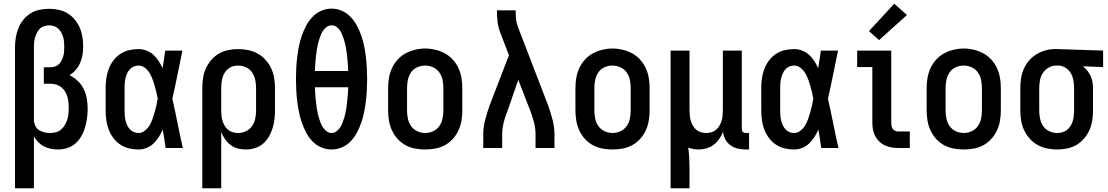

<svg xmlns="http://www.w3.org/2000/svg" viewBox="-20 -790 5915 1025"><path d="M60 215V-535Q60 -561 64 -587Q68 -613 77.5 -637.5Q87 -662 103.5 -683Q120 -704 142 -718Q164 -732 190 -737.5Q216 -743 242 -743Q268 -743 293.5 -737.5Q319 -732 340.5 -719Q362 -706 379 -685.5Q396 -665 406 -641.5Q416 -618 420 -592.5Q424 -567 424 -541Q424 -519 420.5 -497Q417 -475 408 -454.5Q399 -434 384.5 -417Q370 -400 351 -389Q375 -377 395 -358Q415 -339 427 -314.5Q439 -290 443.5 -263Q448 -236 448 -209Q448 -184 444.5 -158.5Q441 -133 434 -109Q427 -85 414 -62.5Q401 -40 382 -23.5Q363 -7 338.5 0.5Q314 8 288 8Q269 8 250 4Q231 0 214 -9Q197 -18 183.5 -31.5Q170 -45 161 -62V215ZM247 -80Q263 -80 278.5 -84Q294 -88 306 -98.5Q318 -109 326 -122.5Q334 -136 339 -151Q344 -166 345.5 -182Q347 -198 347 -214Q347 -229 345.5 -244.5Q344 -260 339.5 -274.5Q335 -289 327 -302Q319 -315 307 -324.5Q295 -334 280 -338.5Q265 -343 250 -343H214V-431H250Q262 -431 274 -435Q286 -439 294.5 -447.5Q303 -456 309 -467.5Q315 -479 318 -490.5Q321 -502 322 -514.5Q323 -527 323 -539Q323 -552 322 -565.5Q321 -579 317 -592Q313 -605 307 -616.5Q301 -628 291 -637Q281 -646 268.5 -650.5Q256 -655 242 -655Q229 -655 215.5 -650.5Q202 -646 192.5 -636.5Q183 -627 177 -614.5Q171 -602 167 -589Q163 -576 162 -562.5Q161 -549 161 -535V-150V-146Q162 -131 169 -117Q176 -103 189 -95Q202 -87 217 -83.5Q232 -80 247 -80Z M720 8Q694 8 668.5 2Q643 -4 621.5 -18.5Q600 -33 584.5 -54Q569 -75 560 -99Q551 -123 547.5 -148.5Q544 -174 544 -200V-320Q544 -346 547.5 -371.5Q551 -397 560 -421Q569 -445 584.5 -466Q600 -487 621.5 -501.5Q643 -516 668.5 -522Q694 -528 720 -528Q741 -528 762 -520Q783 -512 799 -497.5Q815 -483 827 -464.5Q839 -446 848 -426Q852 -450 855.5 -473.5Q859 -497 862 -520H954Q940 -456 927.5 -391.5Q915 -327 900 -263Q915 -198 928 -132Q941 -66 956 0H864Q861 -25 857 -49.5Q853 -74 849 -98Q840 -78 828 -59Q816 -40 800 -24.5Q784 -9 763 -0.5Q742 8 720 8ZM720 -80Q738 -80 753.5 -92.5Q769 -105 778.5 -121Q788 -137 794 -154.5Q800 -172 805.5 -190.5Q811 -209 815 -227Q819 -245 822 -264Q819 -281 814.5 -299Q810 -317 805 -334.5Q800 -352 793.5 -369Q787 -386 777.5 -401.5Q768 -417 753 -428.5Q738 -440 720 -440Q706 -440 694 -435Q682 -430 673 -420Q664 -410 658.5 -397.5Q653 -385 650 -372.5Q647 -360 646 -346.5Q645 -333 645 -320V-200Q645 -187 646 -173.5Q647 -160 650 -147.5Q653 -135 658.5 -122.5Q664 -110 673 -100Q682 -90 694 -85Q706 -80 720 -80Z M1060 215V-320Q1060 -347 1064 -373.5Q1068 -400 1079 -424.5Q1090 -449 1107.5 -469.5Q1125 -490 1148 -503.5Q1171 -517 1197.5 -522.5Q1224 -528 1251 -528Q1278 -528 1305 -522.5Q1332 -517 1355.5 -504Q1379 -491 1397.5 -470.5Q1416 -450 1427.5 -425.5Q1439 -401 1443.5 -374Q1448 -347 1448 -320V-200Q1448 -176 1445 -151.5Q1442 -127 1434.5 -103.5Q1427 -80 1414.5 -59Q1402 -38 1383 -22Q1364 -6 1340 1Q1316 8 1292 8Q1270 8 1249 2.5Q1228 -3 1211 -16Q1194 -29 1181.5 -47Q1169 -65 1161 -85V215ZM1251 -80Q1273 -80 1293 -89.5Q1313 -99 1325.5 -117Q1338 -135 1342.5 -156.5Q1347 -178 1347 -200V-320Q1347 -342 1342.5 -363.5Q1338 -385 1326 -403Q1314 -421 1293.5 -430.5Q1273 -440 1251 -440Q1237 -440 1223 -436Q1209 -432 1198 -423Q1187 -414 1179.5 -402Q1172 -390 1168 -376Q1164 -362 1162.5 -348Q1161 -334 1161 -320V-200Q1161 -186 1162.5 -172Q1164 -158 1168 -144.5Q1172 -131 1179.5 -118.5Q1187 -106 1198 -97Q1209 -88 1223 -84Q1237 -80 1251 -80Z M1750 8Q1721 8 1693.5 -4Q1666 -16 1646.5 -37Q1627 -58 1613.5 -84Q1600 -110 1590.5 -138Q1581 -166 1575.5 -194.5Q1570 -223 1566.5 -251.5Q1563 -280 1561.5 -309Q1560 -338 1560 -368Q1560 -397 1561.5 -426Q1563 -455 1566.5 -484Q1570 -513 1575.5 -541.5Q1581 -570 1590.5 -597.5Q1600 -625 1613.5 -651Q1627 -677 1647 -698.5Q1667 -720 1694 -732Q1721 -744 1750 -744Q1779 -744 1806 -732Q1833 -720 1853 -698.5Q1873 -677 1886.5 -651Q1900 -625 1909.5 -597.5Q1919 -570 1924.5 -541.5Q1930 -513 1933.5 -484Q1937 -455 1938.5 -426Q1940 -397 1940 -367Q1940 -338 1938.5 -309Q1937 -280 1933.5 -251.5Q1930 -223 1924.5 -194.5Q1919 -166 1909.5 -138Q1900 -110 1886.5 -84Q1873 -58 1853.5 -37Q1834 -16 1806.5 -4Q1779 8 1750 8ZM1661 -411H1839Q1838 -425 1837.5 -439Q1837 -453 1835.5 -467Q1834 -481 1832.5 -494.5Q1831 -508 1829 -521.5Q1827 -535 1824 -549Q1821 -563 1817 -576Q1813 -589 1808 -602Q1803 -615 1795.5 -627Q1788 -639 1776 -647Q1764 -655 1751 -655Q1737 -655 1725 -647Q1713 -639 1705.5 -627.5Q1698 -616 1692.5 -603Q1687 -590 1683 -576.5Q1679 -563 1676 -549.5Q1673 -536 1671 -522Q1669 -508 1667.5 -494.5Q1666 -481 1664.5 -467Q1663 -453 1662.5 -439Q1662 -425 1661 -411ZM1750 -80Q1764 -80 1775.5 -88.5Q1787 -97 1795 -108.5Q1803 -120 1808 -133Q1813 -146 1817 -159Q1821 -172 1824 -185.5Q1827 -199 1829 -213Q1831 -227 1832.5 -240.5Q1834 -254 1835.5 -268Q1837 -282 1837.5 -296Q1838 -310 1839 -324H1661Q1662 -310 1662.5 -296Q1663 -282 1664.5 -268Q1666 -254 1667.5 -240.5Q1669 -227 1671 -213Q1673 -199 1676 -185.5Q1679 -172 1683 -159Q1687 -146 1692 -133Q1697 -120 1705 -108.5Q1713 -97 1724.5 -88.5Q1736 -80 1750 -80Z M2250 8Q2223 8 2196 3Q2169 -2 2145 -15Q2121 -28 2102.5 -48.5Q2084 -69 2072.5 -94Q2061 -119 2056.5 -146Q2052 -173 2052 -200V-320Q2052 -347 2056.5 -374Q2061 -401 2072.5 -426Q2084 -451 2102.5 -471.5Q2121 -492 2145 -505Q2169 -518 2196 -524.5Q2223 -531 2250 -531Q2277 -531 2304 -524.5Q2331 -518 2355 -505Q2379 -492 2397.5 -471.5Q2416 -451 2427.5 -426Q2439 -401 2443.5 -374Q2448 -347 2448 -320V-200Q2448 -173 2443.5 -146Q2439 -119 2427.5 -94Q2416 -69 2397.5 -48.5Q2379 -28 2355 -15Q2331 -2 2304 3Q2277 8 2250 8ZM2250 -80Q2272 -80 2292.5 -89.5Q2313 -99 2325.5 -117Q2338 -135 2342.5 -156.5Q2347 -178 2347 -200V-320Q2347 -342 2342.5 -364Q2338 -386 2325 -404Q2312 -422 2291.5 -431Q2271 -440 2249 -440Q2227 -440 2206.5 -430.5Q2186 -421 2174 -403Q2162 -385 2157.5 -363.5Q2153 -342 2153 -320V-200Q2153 -178 2157.5 -156.5Q2162 -135 2174.5 -117Q2187 -99 2207.5 -89.5Q2228 -80 2250 -80Z M2560 0V-74Q2560 -112 2570 -150Q2580 -188 2593 -225L2665 -412L2697 -495L2650 -618Q2640 -644 2636.5 -672Q2633 -700 2633 -728V-735H2733V-728Q2733 -708 2735 -688Q2737 -668 2744 -649L2907 -225Q2920 -188 2930 -150Q2940 -112 2940 -74V0H2839V-74Q2839 -104 2831.5 -134Q2824 -164 2813 -193L2747 -364L2688 -194Q2682 -180 2677 -165Q2672 -150 2668.5 -135Q2665 -120 2663 -104.5Q2661 -89 2661 -74V0Z M3250 8Q3223 8 3196 3Q3169 -2 3145 -15Q3121 -28 3102.5 -48.5Q3084 -69 3072.5 -94Q3061 -119 3056.5 -146Q3052 -173 3052 -200V-320Q3052 -347 3056.5 -374Q3061 -401 3072.5 -426Q3084 -451 3102.5 -471.5Q3121 -492 3145 -505Q3169 -518 3196 -524.5Q3223 -531 3250 -531Q3277 -531 3304 -524.5Q3331 -518 3355 -505Q3379 -492 3397.5 -471.5Q3416 -451 3427.5 -426Q3439 -401 3443.5 -374Q3448 -347 3448 -320V-200Q3448 -173 3443.5 -146Q3439 -119 3427.5 -94Q3416 -69 3397.5 -48.5Q3379 -28 3355 -15Q3331 -2 3304 3Q3277 8 3250 8ZM3250 -80Q3272 -80 3292.5 -89.5Q3313 -99 3325.5 -117Q3338 -135 3342.5 -156.5Q3347 -178 3347 -200V-320Q3347 -342 3342.5 -364Q3338 -386 3325 -404Q3312 -422 3291.5 -431Q3271 -440 3249 -440Q3227 -440 3206.5 -430.5Q3186 -421 3174 -403Q3162 -385 3157.5 -363.5Q3153 -342 3153 -320V-200Q3153 -178 3157.5 -156.5Q3162 -135 3174.5 -117Q3187 -99 3207.5 -89.5Q3228 -80 3250 -80Z M3560 215V-520H3661V-200Q3661 -186 3662.5 -172Q3664 -158 3668 -144.5Q3672 -131 3679.5 -118.5Q3687 -106 3697.5 -97Q3708 -88 3722 -84Q3736 -80 3750 -80Q3764 -80 3778 -84Q3792 -88 3802.5 -97Q3813 -106 3820.5 -118.5Q3828 -131 3832 -144.5Q3836 -158 3837.5 -172Q3839 -186 3839 -200V-520H3940V-103Q3940 -98 3941 -93.5Q3942 -89 3945.5 -86Q3949 -83 3953.5 -81.5Q3958 -80 3963 -80H3979V8H3963Q3941 8 3920 3.5Q3899 -1 3881 -13.5Q3863 -26 3852.5 -45.5Q3842 -65 3840 -86Q3832 -66 3819.5 -48Q3807 -30 3790 -17Q3773 -4 3752 2Q3731 8 3709 8Q3695 8 3681 5.5Q3667 3 3654 -2Q3658 25 3659.5 52.5Q3661 80 3661 107V215Z M4220 8Q4194 8 4168.5 2Q4143 -4 4121.5 -18.5Q4100 -33 4084.5 -54Q4069 -75 4060 -99Q4051 -123 4047.5 -148.5Q4044 -174 4044 -200V-320Q4044 -346 4047.5 -371.5Q4051 -397 4060 -421Q4069 -445 4084.5 -466Q4100 -487 4121.5 -501.5Q4143 -516 4168.5 -522Q4194 -528 4220 -528Q4241 -528 4262 -520Q4283 -512 4299 -497.5Q4315 -483 4327 -464.5Q4339 -446 4348 -426Q4352 -450 4355.5 -473.5Q4359 -497 4362 -520H4454Q4440 -456 4427.5 -391.5Q4415 -327 4400 -263Q4415 -198 4428 -132Q4441 -66 4456 0H4364Q4361 -25 4357 -49.5Q4353 -74 4349 -98Q4340 -78 4328 -59Q4316 -40 4300 -24.5Q4284 -9 4263 -0.5Q4242 8 4220 8ZM4220 -80Q4238 -80 4253.5 -92.5Q4269 -105 4278.5 -121Q4288 -137 4294 -154.5Q4300 -172 4305.5 -190.5Q4311 -209 4315 -227Q4319 -245 4322 -264Q4319 -281 4314.5 -299Q4310 -317 4305 -334.5Q4300 -352 4293.5 -369Q4287 -386 4277.5 -401.5Q4268 -417 4253 -428.5Q4238 -440 4220 -440Q4206 -440 4194 -435Q4182 -430 4173 -420Q4164 -410 4158.5 -397.5Q4153 -385 4150 -372.5Q4147 -360 4146 -346.5Q4145 -333 4145 -320V-200Q4145 -187 4146 -173.5Q4147 -160 4150 -147.5Q4153 -135 4158.5 -122.5Q4164 -110 4173 -100Q4182 -90 4194 -85Q4206 -80 4220 -80Z M4775 0Q4757 0 4739 -3Q4721 -6 4704.5 -13.5Q4688 -21 4674.5 -34Q4661 -47 4652.5 -63Q4644 -79 4640.5 -97.5Q4637 -116 4637 -134V-432H4556V-520H4738V-134Q4738 -126 4739.5 -117.5Q4741 -109 4746 -102Q4751 -95 4759 -91.5Q4767 -88 4775 -88H4837V0ZM4673 -576 4619 -624 4754 -770 4822 -710Z M5125 8Q5098 8 5071 3Q5044 -2 5020 -15Q4996 -28 4977.5 -48.5Q4959 -69 4947.5 -94Q4936 -119 4931.5 -146Q4927 -173 4927 -200V-320Q4927 -347 4931.5 -374Q4936 -401 4947.5 -426Q4959 -451 4977.5 -471.5Q4996 -492 5020 -505Q5044 -518 5071 -524.5Q5098 -531 5125 -531Q5152 -531 5179 -524.5Q5206 -518 5230 -505Q5254 -492 5272.5 -471.5Q5291 -451 5302.5 -426Q5314 -401 5318.5 -374Q5323 -347 5323 -320V-200Q5323 -173 5318.5 -146Q5314 -119 5302.5 -94Q5291 -69 5272.5 -48.5Q5254 -28 5230 -15Q5206 -2 5179 3Q5152 8 5125 8ZM5125 -80Q5147 -80 5167.5 -89.5Q5188 -99 5200.5 -117Q5213 -135 5217.5 -156.5Q5222 -178 5222 -200V-320Q5222 -342 5217.5 -364Q5213 -386 5200 -404Q5187 -422 5166.5 -431Q5146 -440 5124 -440Q5102 -440 5081.5 -430.5Q5061 -421 5049 -403Q5037 -385 5032.5 -363.5Q5028 -342 5028 -320V-200Q5028 -178 5032.5 -156.5Q5037 -135 5049.5 -117Q5062 -99 5082.5 -89.5Q5103 -80 5125 -80Z M5624 8Q5597 8 5570 2.5Q5543 -3 5519.5 -16Q5496 -29 5477.5 -49.5Q5459 -70 5447.5 -94.5Q5436 -119 5431.5 -146Q5427 -173 5427 -200V-320Q5427 -346 5431 -372Q5435 -398 5445.5 -422Q5456 -446 5473 -466Q5490 -486 5512 -499.5Q5534 -513 5559.5 -520.5Q5585 -528 5611 -528Q5614 -528 5617.5 -528Q5621 -528 5625 -528L5869 -520V-432L5761 -436Q5774 -426 5784.5 -413Q5795 -400 5802 -385Q5809 -370 5812 -353.5Q5815 -337 5815 -320V-200Q5815 -173 5811 -146.5Q5807 -120 5796 -95.5Q5785 -71 5767.5 -50.5Q5750 -30 5727 -16.5Q5704 -3 5677.5 2.5Q5651 8 5624 8ZM5624 -80Q5638 -80 5652 -84Q5666 -88 5677 -97Q5688 -106 5695.5 -118Q5703 -130 5707 -144Q5711 -158 5712.5 -172Q5714 -186 5714 -200V-320Q5714 -340 5710.5 -360.5Q5707 -381 5697 -398.5Q5687 -416 5669.5 -427.5Q5652 -439 5632 -440H5625Q5623 -440 5621.5 -440Q5620 -440 5619 -440Q5597 -440 5578 -429Q5559 -418 5547.5 -400.5Q5536 -383 5532 -362Q5528 -341 5528 -320V-200Q5528 -178 5532.5 -156.5Q5537 -135 5549 -117Q5561 -99 5581.5 -89.5Q5602 -80 5624 -80Z"/></svg>

Font: Zed Sans Semibold
Style: Regular
Weight: 600
Designer: Belleve Invis
Foundry: Belleve Invis
Version: Version 1.0.0; ttfautohint (v1.8.4)